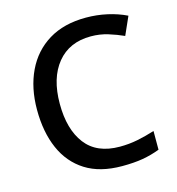

<svg xmlns="http://www.w3.org/2000/svg" viewBox="-109 -818 850 922"><g transform="rotate(-15 316.5 -357.0)"><path d="M400 -631Q293 -631 233 -557.5Q173 -484 173 -356Q173 -229 229 -156Q285 -83 399 -83Q445 -83 487.5 -91.5Q530 -100 574 -114V-21Q532 -5 488.5 2.5Q445 10 386 10Q276 10 204 -35.5Q132 -81 96 -163.5Q60 -246 60 -357Q60 -465 99.5 -548Q139 -631 215 -677.5Q291 -724 401 -724Q455 -724 506.5 -712.5Q558 -701 601 -680L561 -590Q526 -606 485.5 -618.5Q445 -631 400 -631Z"/></g></svg>

Font: Noto Sans Medium
Style: Regular
Weight: 500
Designer: Monotype Design Team
Foundry: Monotype Imaging Inc.
Version: Version 2.007